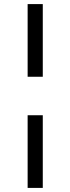

<svg xmlns="http://www.w3.org/2000/svg" viewBox="-20 -780 344 938"><path d="M115 -405V-760H189V-405ZM115 138V-217H189V138Z"/></svg>

Font: IBM Plex Sans Cond Text
Style: Regular
Weight: 450
Width: 3
Designer: Mike Abbink, Paul van der Laan, Pieter van Rosmalen
Foundry: Bold Monday
Version: Version 1.3